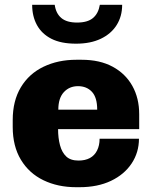

<svg xmlns="http://www.w3.org/2000/svg" viewBox="-20 -770 635 800"><path d="M297 10Q221 10 161 -19Q101 -48 67 -104.5Q33 -161 33 -241V-270Q33 -350 67 -406.5Q101 -463 161.5 -492Q222 -521 298 -521H320Q396 -521 449.5 -492Q503 -463 531.5 -412Q560 -361 560 -294V-232H222Q222 -195 230 -165Q238 -135 256 -118Q274 -101 307 -101Q335 -101 354.5 -111.5Q374 -122 384.5 -143Q395 -164 395 -192H559Q559 -135 528.5 -89Q498 -43 442.5 -16.5Q387 10 311 10ZM223 -313H385Q385 -364 363 -387.5Q341 -411 305 -411Q269 -411 246 -386Q223 -361 223 -313ZM297 -588Q234 -588 194 -608.5Q154 -629 134 -665.5Q114 -702 114 -750H208Q213 -714 235.5 -695Q258 -676 301 -676Q345 -676 367.5 -695Q390 -714 396 -750H489Q489 -702 466 -665.5Q443 -629 400 -608.5Q357 -588 297 -588Z"/></svg>

Font: Chivo Medium ExtraBold
Style: Regular
Weight: 800
Version: Version 2.002